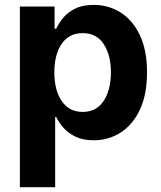

<svg xmlns="http://www.w3.org/2000/svg" viewBox="-20 -573 670 797"><path d="M62.5 204.1V-545.9H206.5V-454.1H213.4Q223.1 -475.6 241.9 -498.5Q260.7 -521.5 291.7 -537.1Q322.8 -552.7 369.1 -552.7Q429.7 -552.7 480 -521.5Q530.3 -490.2 560.3 -427.7Q590.3 -365.2 590.3 -272Q590.3 -181.2 561 -118.4Q531.7 -55.7 481.4 -23.2Q431.2 9.3 368.2 9.3Q323.7 9.3 293 -5.9Q262.2 -21 242.9 -43.2Q223.6 -65.4 213.4 -87.4H209V204.1ZM323.2 -108.4Q380.4 -108.4 410.4 -154.3Q440.4 -200.2 440.4 -272.5Q440.4 -344.2 410.6 -389.9Q380.9 -435.5 323.2 -435.5Q266.6 -435.5 236.1 -391.1Q205.6 -346.7 205.6 -272.5Q205.6 -198.2 236.3 -153.3Q267.1 -108.4 323.2 -108.4Z"/></svg>

Font: Inter-Bold
Style: Bold
Weight: 700
Designer: Rasmus Andersson
Foundry: rsms
Version: Version 4.000;git-a52131595